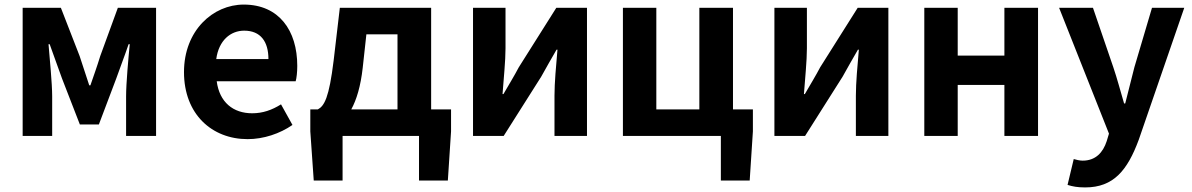

<svg xmlns="http://www.w3.org/2000/svg" viewBox="-20 -594 5208 839"><path d="M79 0H208V-173C208 -230 197 -339 192 -401H197C213 -355 235 -297 251 -251L329 -50H412L488 -251C504 -297 526 -353 542 -401H547C541 -339 531 -230 531 -173V0H662V-560H495L418 -349C404 -303 389 -262 375 -221H370C357 -262 343 -303 328 -349L246 -560H79Z M1062 14C1132 14 1203 -10 1258 -48L1208 -138C1168 -113 1128 -99 1082 -99C999 -99 939 -147 927 -239H1272C1276 -252 1279 -279 1279 -306C1279 -461 1199 -574 1045 -574C911 -574 784 -461 784 -279C784 -95 906 14 1062 14ZM925 -336C936 -418 988 -460 1047 -460C1119 -460 1153 -412 1153 -336Z M1581 -444H1717V-116H1515C1538 -158 1556 -217 1565 -298ZM1864 -116V-560H1465L1438 -330C1418 -166 1397 -131 1369 -116H1336V-20L1351 195H1477V0H1811V195H1937L1951 -20V-116Z M2047 0H2181L2345 -259C2363 -292 2393 -344 2412 -377H2416C2410 -307 2403 -233 2403 -176V0H2545V-560H2411L2247 -300C2230 -267 2199 -216 2180 -183H2176C2181 -252 2189 -327 2189 -383V-560H2047Z M3183 -116V-560H3036V-116H2848V-560H2702V0H3130V195H3256L3270 -20V-116Z M3364 0H3498L3662 -259C3680 -292 3710 -344 3729 -377H3733C3727 -307 3720 -233 3720 -176V0H3862V-560H3728L3564 -300C3547 -267 3516 -216 3497 -183H3493C3498 -252 3506 -327 3506 -383V-560H3364Z M4019 0H4165V-223H4369V0H4516V-560H4369V-351H4165V-560H4019Z M4722 225C4847 225 4907 149 4956 17L5155 -560H5014L4937 -300C4924 -248 4910 -194 4897 -142H4892C4876 -196 4862 -250 4845 -300L4756 -560H4608L4826 -10L4816 23C4800 72 4768 108 4711 108C4698 108 4682 104 4672 101L4645 214C4667 221 4689 225 4722 225Z"/></svg>

Font: Noto Sans Mono CJK JP Bold
Style: Regular
Weight: 700
Designer: Ryoko NISHIZUKA (kana & ideographs); Paul D. Hunt (Latin, Greek & Cyrillic); Wenlong ZHANG (bopomofo); Sandoll Communica
Foundry: Adobe Systems Incorporated
Version: Version 1.004;PS 1.004;hotconv 1.0.82;makeotf.lib2.5.63406